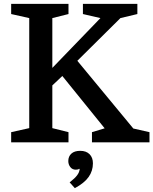

<svg xmlns="http://www.w3.org/2000/svg" viewBox="-20 -740 797 998"><path d="M252 -646V-387L502 -646L411 -667V-720H694V-667L606 -646L382 -424L673 -72L757 -53V0H458V-53L524 -73L304 -345L252 -296V-74L336 -53V0H38V-53L132 -74V-646L38 -667V-720H336V-667ZM397 44Q428 44 445.5 61.5Q463 79 463 109Q463 148 441 179.5Q419 211 369 238L342 208Q369 187 381 171Q393 155 394 139L391 137Q388 142 374 142Q356 142 345.5 128.5Q335 115 335 97Q335 73 351 58.5Q367 44 397 44Z"/></svg>

Font: Domine SemiBold
Style: Regular
Weight: 600
Designer: Pablo Impallari, Rodrigo Fuenzalida, Brenda Gallo
Foundry: Pablo Impallari, Rodrigo Fuenzalida, Brenda Gallo
Version: Version 2.000